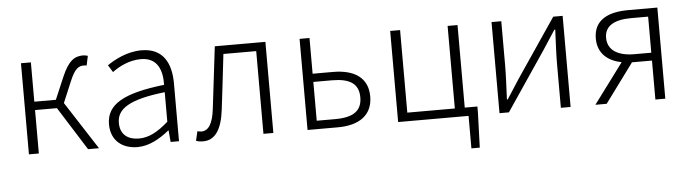

<svg xmlns="http://www.w3.org/2000/svg" viewBox="-46 -738 4016 1119"><g transform="rotate(-5 1961.5 -178.5)"><path d="M329 -280 382 -406C412 -477 435 -488 463 -488C471 -488 473 -488 480 -486L492 -542C486 -544 475 -547 465 -547C416 -547 379 -526 339 -432L284 -303H158V-533H100V0H158V-254H286L446 0H510Z M735 13C803 13 867 -24 921 -68H923L929 0H978V-338C978 -456 933 -547 806 -547C719 -547 645 -505 604 -477L630 -435C667 -463 728 -496 798 -496C899 -496 922 -414 920 -335C685 -308 580 -252 580 -134C580 -35 649 13 735 13ZM747 -36C688 -36 638 -64 638 -137C638 -219 710 -268 920 -292V-119C857 -64 806 -36 747 -36Z M1119 13C1186 13 1228 -43 1242 -161C1255 -269 1268 -376 1280 -484H1472V0H1530V-533H1234C1220 -413 1205 -294 1191 -174C1181 -85 1155 -45 1113 -45C1104 -45 1097 -47 1090 -49L1077 6C1090 11 1101 13 1119 13Z M1730 0H1907C2033 0 2111 -54 2111 -163C2111 -272 2033 -324 1907 -324H1788V-533H1730ZM1788 -49V-276H1897C2002 -276 2053 -242 2053 -163C2053 -84 2002 -49 1897 -49Z M2654 -50V-533H2596V-50H2318V-533H2260V0H2672V190H2721L2728 -15V-50Z M2853 0H2908L3139 -342C3160 -374 3193 -424 3214 -457H3219C3216 -386 3212 -315 3212 -256V0H3269V-533H3214L2983 -192C2962 -159 2929 -109 2908 -76H2903C2906 -147 2910 -219 2910 -276V-533H2853Z M3765 -274H3666C3570 -274 3510 -311 3510 -383C3510 -455 3570 -485 3666 -485H3765ZM3653 -533C3536 -533 3450 -494 3450 -384C3450 -296 3510 -249 3588 -234L3414 0H3480L3648 -228H3649H3765V0H3823V-533Z"/></g></svg>

Font: Noto Sans CJK KR Light
Style: Regular
Weight: 300
Designer: Ryoko NISHIZUKA (kana & ideographs); Paul D. Hunt (Latin, Greek & Cyrillic); Wenlong ZHANG (bopomofo); Sandoll Communica
Foundry: Adobe Systems Incorporated
Version: Version 1.004;PS 1.004;hotconv 1.0.82;makeotf.lib2.5.63406